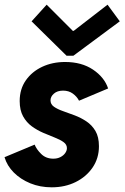

<svg xmlns="http://www.w3.org/2000/svg" viewBox="-20 -800 537 828"><path d="M203.1 7.8Q152.8 7.8 110.6 -9.5Q68.4 -26.9 39.3 -56.2Q10.3 -85.4 -0.5 -122.1L129.4 -176.3Q137.2 -156.2 157.7 -136Q178.2 -115.7 210 -115.7Q227.5 -115.7 240.7 -122.6Q253.9 -129.4 261.2 -139.9Q268.6 -150.4 268.6 -161.1Q268.6 -176.8 253.9 -187.3Q239.3 -197.8 216.1 -206.8Q192.9 -215.8 166.7 -227.1Q140.6 -238.3 117.4 -255.1Q94.2 -272 79.6 -298.3Q64.9 -324.7 64.9 -364.3Q64.9 -415.5 91.3 -453.4Q117.7 -491.2 162.1 -512Q206.5 -532.7 260.7 -532.7Q332 -532.7 381.1 -499.8Q430.2 -466.8 446.3 -418.5L320.8 -365.7Q311.5 -383.8 293.9 -396.5Q276.4 -409.2 252 -409.2Q227.1 -409.2 212.4 -396.2Q197.8 -383.3 197.8 -367.2Q197.8 -350.1 212.9 -339.6Q228 -329.1 251.7 -320.8Q275.4 -312.5 302 -302.5Q328.6 -292.5 352.5 -276.6Q376.5 -260.7 391.6 -235.1Q406.7 -209.5 406.7 -169.4Q406.7 -117.7 379.4 -77.6Q352.1 -37.6 306.2 -14.9Q260.3 7.8 203.1 7.8ZM267.1 -559.6 116.2 -708 181.2 -779.8 293.9 -667H297.9L443.8 -779.8L496.6 -708L296.4 -559.6Z"/></svg>

Font: Reddit Sans ExtraBold
Style: Italic
Weight: 800
Italic angle: -11.25°
Designer: Stephen Hutchings
Version: Version 1.013